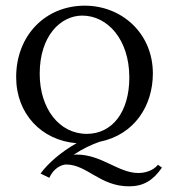

<svg xmlns="http://www.w3.org/2000/svg" viewBox="-20 -494 595 677"><path d="M270 -439C359 -439 436 -355 436 -221C436 -98 375 -22 286 -22C189 -22 120 -111 120 -234C120 -369 195 -439 270 -439ZM123 118 154 133C170 96 201 86 213 86C287 86 332 163 435 163C486 163 520 142 551 97L537 87C520 108 491 116 468 116C397 116 339 51 250 51C247 51 243 51 239 52C272 30 305 15 331 6C455 -19 519 -122 519 -235C519 -377 409 -474 279 -474C140 -474 37 -369 37 -222C37 -93 126 1 250 11C196 41 148 83 123 118Z"/></svg>

Font: Linux Libertine O C
Style: Regular
Weight: 400
Designer: Philipp H. Poll
Foundry: Philipp H. Poll
Version: Version 4.0.3